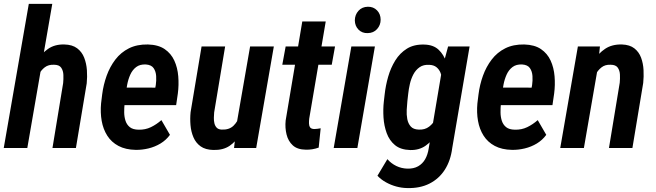

<svg xmlns="http://www.w3.org/2000/svg" viewBox="-21 -770 3413 999"><path d="M251 -750 121.1 0H-1.5L128.9 -750ZM151.9 -282.2 118.7 -281.2Q123.5 -321.3 135.7 -366.5Q147.9 -411.6 170.9 -451.4Q193.8 -491.2 229 -515.6Q264.2 -540 314 -538.6Q355.5 -537.6 380.4 -518.8Q405.3 -500 417 -470Q428.7 -439.9 431.2 -405Q433.6 -370.1 430.2 -336.4L374 0H252L307.6 -337.9Q309.6 -358.4 308.8 -380.1Q308.1 -401.9 297.6 -417.5Q287.1 -433.1 260.3 -433.1Q231.4 -434.6 211.9 -419.7Q192.4 -404.8 180.4 -380.9Q168.5 -356.9 161.6 -330.8Q154.8 -304.7 151.9 -282.2Z M685.1 9.8Q632.3 8.8 595.5 -10.7Q558.6 -30.3 537.1 -64.2Q515.6 -98.1 508.1 -141.1Q500.5 -184.1 504.9 -231.9L510.7 -279.3Q517.1 -329.1 533.9 -376Q550.8 -422.9 579.3 -460.2Q607.9 -497.6 649.9 -518.6Q691.9 -539.6 748.5 -538.6Q802.7 -537.1 835.9 -514.4Q869.1 -491.7 886 -454.8Q902.8 -418 906.5 -373Q910.2 -328.1 904.3 -283.2L895.5 -223.1H556.6L572.8 -314.5L787.1 -314L789.6 -327.6Q793 -350.1 791.5 -374.3Q790 -398.4 778.3 -415.5Q766.6 -432.6 737.8 -434.6Q707 -436 687.5 -421.1Q668 -406.2 657 -381.8Q646 -357.4 640.9 -330.1Q635.7 -302.7 633.3 -279.3L627.4 -231.4Q625 -208.5 625.2 -185.1Q625.5 -161.6 632.1 -141.4Q638.7 -121.1 654.5 -108.4Q670.4 -95.7 699.7 -95.2Q734.9 -94.2 764.2 -108.4Q793.5 -122.6 818.8 -145L863.3 -68.4Q843.3 -41 814.2 -23.4Q785.2 -5.9 751.7 2.2Q718.3 10.3 685.1 9.8Z M1211.4 -132.3 1280.3 -528.3H1403.8L1312 0H1196.8ZM1241.7 -237.3 1273.9 -238.8Q1269.5 -197.8 1259 -153.8Q1248.5 -109.9 1228 -72Q1207.5 -34.2 1173.6 -11.2Q1139.6 11.7 1088.9 10.3Q1047.9 9.3 1022.9 -8.5Q998 -26.4 985.6 -55.4Q973.1 -84.5 970.2 -118.9Q967.3 -153.3 970.7 -186.5L1027.8 -528.3H1150.4L1093.3 -185.1Q1092.3 -173.3 1091.8 -158Q1091.3 -142.6 1094.5 -128.9Q1097.7 -115.2 1106.2 -106Q1114.7 -96.7 1131.8 -95.7Q1171.4 -93.8 1194.1 -116Q1216.8 -138.2 1227.5 -172.1Q1238.3 -206.1 1241.7 -237.3Z M1722.2 -528.3 1705.1 -433.1H1447.8L1465.3 -528.3ZM1551.8 -658.2H1673.8L1587.9 -152.8Q1586.4 -140.1 1586.7 -127.9Q1586.9 -115.7 1592.5 -107.4Q1598.1 -99.1 1614.3 -98.6Q1622.6 -98.6 1630.9 -99.9Q1639.2 -101.1 1647.5 -102.5L1637.2 -2Q1620.6 3.9 1604 6.6Q1587.4 9.3 1569.8 8.8Q1526.4 8.3 1502.4 -13.7Q1478.5 -35.6 1470 -70.3Q1461.4 -105 1465.3 -143.1Z M1929.7 -528.3 1838.4 0H1715.3L1807.1 -528.3ZM1825.2 -664.1Q1825.7 -693.4 1844.2 -713.9Q1862.8 -734.4 1893.1 -734.9Q1921.9 -735.4 1940.7 -716.1Q1959.5 -696.8 1959.5 -667.5Q1959.5 -639.2 1940.9 -618.7Q1922.4 -598.1 1892.1 -597.7Q1863.3 -596.7 1844.5 -615.7Q1825.7 -634.8 1825.2 -664.1Z M2310.5 -528.3H2422.4L2332 0.5Q2323.7 65.9 2293.5 113Q2263.2 160.2 2213.6 185.3Q2164.1 210.4 2097.2 208.5Q2068.8 208 2041 200.4Q2013.2 192.9 1987.5 178.7Q1961.9 164.6 1942.9 144.5L1994.6 58.1Q2014.2 80.6 2040.8 93.5Q2067.4 106.4 2097.7 107.4Q2131.3 108.4 2154.5 95.2Q2177.7 82 2191.2 58.3Q2204.6 34.7 2209.5 2.9L2279.8 -414.1ZM1976.1 -241.2 1980.5 -279.3Q1985.4 -324.2 1998.5 -370.4Q2011.7 -416.5 2035.6 -455.3Q2059.6 -494.1 2096.7 -517.1Q2133.8 -540 2188 -538.1Q2234.4 -536.6 2261.2 -511.2Q2288.1 -485.8 2300.3 -447.8Q2312.5 -409.7 2314.9 -367.2Q2317.4 -324.7 2314.5 -289.1L2307.6 -234.9Q2300.8 -197.3 2286.9 -154.3Q2272.9 -111.3 2250 -73.5Q2227.1 -35.6 2193.6 -12Q2160.2 11.7 2113.8 10.7Q2063.5 9.3 2034.2 -14.9Q2004.9 -39.1 1991 -77.4Q1977.1 -115.7 1974.4 -158.9Q1971.7 -202.1 1976.1 -241.2ZM2103 -282.2 2098.6 -243.2Q2096.7 -223.6 2095.2 -198.7Q2093.8 -173.8 2098.1 -150.6Q2102.5 -127.4 2116 -112.1Q2129.4 -96.7 2157.2 -95.7Q2189.5 -93.8 2211.9 -111.1Q2234.4 -128.4 2247.1 -155Q2259.8 -181.6 2265.1 -209.5L2280.3 -313.5Q2281.7 -332 2280 -352.5Q2278.3 -373 2271.2 -390.9Q2264.2 -408.7 2250.2 -420.2Q2236.3 -431.6 2213.4 -432.6Q2182.6 -434.6 2162.4 -420.4Q2142.1 -406.2 2129.9 -383.1Q2117.7 -359.9 2111.6 -333Q2105.5 -306.2 2103 -282.2Z M2643.1 9.8Q2590.3 8.8 2553.5 -10.7Q2516.6 -30.3 2495.1 -64.2Q2473.6 -98.1 2466.1 -141.1Q2458.5 -184.1 2462.9 -231.9L2468.8 -279.3Q2475.1 -329.1 2491.9 -376Q2508.8 -422.9 2537.4 -460.2Q2565.9 -497.6 2607.9 -518.6Q2649.9 -539.6 2706.5 -538.6Q2760.7 -537.1 2793.9 -514.4Q2827.1 -491.7 2844 -454.8Q2860.8 -418 2864.5 -373Q2868.2 -328.1 2862.3 -283.2L2853.5 -223.1H2514.6L2530.8 -314.5L2745.1 -314L2747.6 -327.6Q2751 -350.1 2749.5 -374.3Q2748 -398.4 2736.3 -415.5Q2724.6 -432.6 2695.8 -434.6Q2665 -436 2645.5 -421.1Q2626 -406.2 2615 -381.8Q2604 -357.4 2598.9 -330.1Q2593.8 -302.7 2591.3 -279.3L2585.4 -231.4Q2583 -208.5 2583.3 -185.1Q2583.5 -161.6 2590.1 -141.4Q2596.7 -121.1 2612.5 -108.4Q2628.4 -95.7 2657.7 -95.2Q2692.9 -94.2 2722.2 -108.4Q2751.5 -122.6 2776.9 -145L2821.3 -68.4Q2801.3 -41 2772.2 -23.4Q2743.2 -5.9 2709.7 2.2Q2676.3 10.3 2643.1 9.8Z M3087.9 -408.7 3017.1 0H2894L2985.8 -528.3H3100.6ZM3046.9 -282.2 3016.6 -281.2Q3020.5 -323.2 3032.7 -368.7Q3044.9 -414.1 3068.4 -453.1Q3091.8 -492.2 3127.7 -516.1Q3163.6 -540 3215.3 -538.6Q3255.9 -537.1 3279.8 -518.3Q3303.7 -499.5 3314.7 -469.7Q3325.7 -439.9 3327.4 -405.5Q3329.1 -371.1 3325.7 -338.4L3269.5 0H3147.5L3203.6 -339.8Q3205.6 -360.8 3204.6 -382.1Q3203.6 -403.3 3193.1 -418.2Q3182.6 -433.1 3156.2 -433.1Q3127.9 -434.6 3108.6 -419.4Q3089.4 -404.3 3076.9 -380.4Q3064.5 -356.4 3057.6 -330.1Q3050.8 -303.7 3046.9 -282.2Z"/></svg>

Font: Roboto Condensed SemiBold
Style: Italic
Weight: 600
Italic angle: -12°
Designer: Christian Robertson
Foundry: Google
Version: Version 3.008; 2023